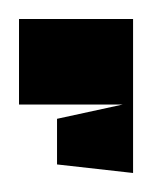

<svg xmlns="http://www.w3.org/2000/svg" viewBox="-20 -821 160 202"><path d="M120 -639V-801H0V-711H109L40 -696V-648Z"/></svg>

Font: Banana Brick
Style: Regular
Weight: 400
Designer: artmaker
Foundry: artmaker
Version: Version 4.000 2011 initial release